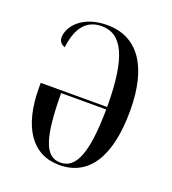

<svg xmlns="http://www.w3.org/2000/svg" viewBox="-108 -628 646 720"><g transform="rotate(20 215.5 -267.5)"><path d="M208 10C323 10 389 -84 389 -272C389 -446 323 -545 199 -545C99 -545 53 -486 53 -443C53 -427 63 -417 77 -412C87 -496 123 -534 181 -534C261 -534 303 -457 303 -256H38V-237C38 -81 99 10 208 10ZM209 0C146 0 124 -72 123 -246H303C301 -70 271 0 209 0Z"/></g></svg>

Font: Noto Serif Display ExtraCondensed
Style: Regular
Weight: 400
Width: 2
Designer: Monotype Design Team
Foundry: Monotype Imaging Inc.
Version: Version 2.009